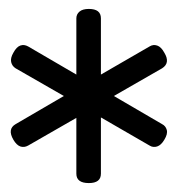

<svg xmlns="http://www.w3.org/2000/svg" viewBox="-20 -914 398 430"><path d="M179 -504Q151 -504 151 -525V-650L43 -588Q34 -583 25.5 -586Q17 -589 10 -601Q-4 -625 15 -636L123 -699L15 -761Q7 -766 5 -775Q3 -784 10 -796Q17 -809 25.5 -812Q34 -815 43 -810L151 -747V-873Q151 -882 158 -888Q165 -894 179 -894Q206 -894 206 -873V-747L315 -810Q323 -815 332 -812Q341 -809 348 -796Q362 -773 343 -761L235 -699L343 -636Q351 -632 353.5 -623Q356 -614 348 -601Q341 -589 332 -586Q323 -583 315 -588L206 -651V-525Q206 -504 179 -504Z"/></svg>

Font: Playwrite GB J
Style: Regular
Weight: 400
Designer: Veronika Burian, José Scaglione
Foundry: TypeTogether
Version: Version 1.002